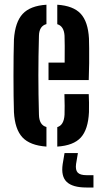

<svg xmlns="http://www.w3.org/2000/svg" viewBox="-20 -628 440 833"><path d="M40.5 -141.5Q39.5 -170 39 -211.2Q38.5 -252.5 38.5 -298Q38.5 -343.5 39 -385.2Q39.5 -427 40.5 -457Q45.5 -532 78.2 -567.5Q111 -603 181.5 -607.5V-523.5Q150 -515 149 -473Q146.5 -383.5 146.5 -301.2Q146.5 -219 149 -130.5Q150 -85 181.5 -77V8Q110 3 77.2 -32.2Q44.5 -67.5 40.5 -141.5ZM190.5 -280.5V-356.5H260.5Q261 -396.5 260.8 -428.5Q260.5 -460.5 260 -473Q257.5 -514.5 228.5 -523V-607.5Q298 -603 330 -568.5Q362 -534 366 -461Q366.5 -448 366.8 -419.2Q367 -390.5 366.8 -354Q366.5 -317.5 365 -280.5ZM228.5 8V-76.5Q257.5 -85 260 -130.5Q260.5 -146 260.5 -168.8Q260.5 -191.5 259.5 -219.5H365Q366 -205.5 366.2 -182.5Q366.5 -159.5 366 -141.5Q362.5 -66.5 330.8 -31.5Q299 3.5 228.5 8ZM385.5 185.5H355Q295 185.5 269.5 161.2Q244 137 252 83.5L260 36H318L310 83.5Q306.5 109.5 317.2 120.8Q328 132 355 132H385.5Z"/></svg>

Font: Big Shoulders Stencil Display
Style: Bold
Weight: 700
Designer: Patric King
Foundry: XO Type Co
Version: Version 1.000